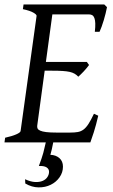

<svg xmlns="http://www.w3.org/2000/svg" viewBox="-20 -635 502 856"><path d="M260.7 107.9Q260.7 133.8 245.6 155.3Q230.5 176.8 206.3 188.7Q182.1 200.7 152.1 200.4Q122.1 200.2 92.8 183.1L91.8 164.1Q117.2 175.8 137.2 176.5Q157.2 177.2 170.9 171.1Q184.6 165 191.7 153.8Q198.7 142.6 198.7 130.9Q198.7 118.2 187.5 111.1Q176.3 104 153.3 105Q160.2 86.9 164.8 73Q169.4 59.1 172.9 46.9Q176.3 34.7 178.7 22.9Q181.2 12.2 184.1 0H0L2.9 -21Q33.7 -27.8 52.2 -35.9Q70.8 -43.9 71.8 -50.8L143.1 -564Q144 -569.8 128.9 -578.6Q113.8 -587.4 82 -594.2L85 -615.2H444.8L457 -603Q454.6 -590.3 450.9 -575.2Q447.3 -560.1 442.6 -544.9Q438 -529.8 433.1 -516.1Q428.2 -502.4 423.8 -493.2H402.8Q405.3 -515.6 404.8 -530.5Q404.3 -545.4 400.9 -554.4Q397.5 -563.5 391.6 -567.1Q385.7 -570.8 377 -570.8H213.4L184.6 -358.9H367.2L377 -345.2Q372.1 -338.4 366 -331.1Q359.9 -323.7 353.3 -316.7Q346.7 -309.6 340.3 -303.5Q334 -297.4 329.1 -293Q321.3 -301.3 312.5 -306.4Q303.7 -311.5 290.8 -314.5Q277.8 -317.4 259 -318.6Q240.2 -319.8 212.9 -319.8H179.2L146 -75.2Q145 -67.9 147.5 -62.3Q149.9 -56.6 159.2 -52.5Q168.5 -48.3 186 -46.1Q203.6 -43.9 232.9 -43.9H292Q312.5 -43.9 326.7 -46.4Q340.8 -48.8 352.3 -57.4Q363.8 -65.9 374.5 -82.5Q385.3 -99.1 398.9 -127.9L418 -119.1Q408.2 -76.7 398.2 -45.4Q388.2 -14.2 382.8 0H217.3Q213.9 19 210.9 31Q208 43 204.6 55.2Q229.5 56.2 245.1 70.1Q260.7 84 260.7 107.9Z"/></svg>

Font: Gentium Plus
Style: Italic
Weight: 400
Italic angle: -8°
Designer: J. Victor Gaultney, Annie Olsen, Iska Routamaa
Foundry: SIL International
Version: Version 1.510